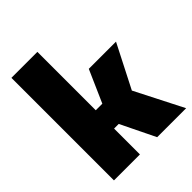

<svg xmlns="http://www.w3.org/2000/svg" viewBox="-209 -871 993 993"><g transform="rotate(-45 287.0 -375.0)"><path d="M44 -750H234V0H44ZM102 -323H282L360 -500H559L438 -263L572 0H360L268 -189H104Z"/></g></svg>

Font: Moderustic ExtraBold
Style: Regular
Weight: 800
Designer: Tural Alisoy
Foundry: TAFT Foundry
Version: Version 2.120